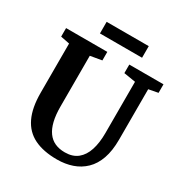

<svg xmlns="http://www.w3.org/2000/svg" viewBox="-206 -1058 1155 1218"><g transform="rotate(30 371.5 -449.0)"><path d="M385 8Q284.5 8 217.8 -25Q151 -58 117.8 -127.8Q84.5 -197.5 84.5 -306.5V-667.5L19 -680.5V-743H321V-680.5L237 -666V-294Q237 -233 247.8 -188.2Q258.5 -143.5 279.8 -114Q301 -84.5 332.5 -70.2Q364 -56 405.5 -56Q462.5 -56 498.2 -85Q534 -114 551 -166.5Q568 -219 568 -290V-666.5L482 -680.5V-743H732.5V-680.5L664 -667.5V-298Q664 -216.5 643.5 -158.5Q623 -100.5 585 -63.8Q547 -27 496 -9.5Q445 8 385 8ZM530.5 -906V-821H222V-906Z"/></g></svg>

Font: Merriweather Light 18pt
Style: Bold
Weight: 700
Version: Version 2.100